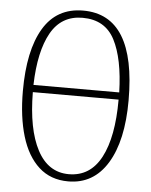

<svg xmlns="http://www.w3.org/2000/svg" viewBox="-53 -769 649 823"><g transform="rotate(5 272.0 -357.5)"><path d="M271 10Q195 10 144.5 -36Q94 -82 69 -165Q44 -248 44 -359Q44 -534 101 -629.5Q158 -725 272 -725Q499 -725 499 -358Q499 -185 439.5 -87.5Q380 10 271 10ZM456 -389Q452 -534 410.5 -614Q369 -694 272 -694Q181 -694 136 -614Q91 -534 87 -389ZM271 -21Q363 -21 409.5 -109Q456 -197 456 -358H87Q88 -199 135 -110Q182 -21 271 -21Z"/></g></svg>

Font: Noto Serif ExtraCondensed ExtraLight
Style: Regular
Weight: 200
Width: 2
Designer: Monotype Design Team
Foundry: Monotype Imaging Inc.
Version: Version 2.015